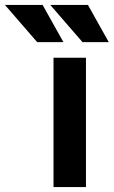

<svg xmlns="http://www.w3.org/2000/svg" viewBox="-136 -755 459 775"><path d="M80 0V-522H211V0ZM-116 -735H36L120 -585H14ZM67 -735H219L303 -585H197Z"/></svg>

Font: Radio Canada SemiBold
Style: Regular
Weight: 600
Designer: Charles Daoud, Etienne Aubert Bonn, Alexandre Saumier Demers, Jacques Le Bailly
Foundry: Radio-Canada
Version: Version 2.104; ttfautohint (v1.8.4.7-5d5b);gftools[0.9.28.de